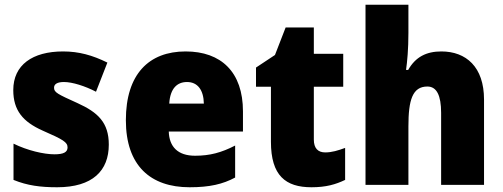

<svg xmlns="http://www.w3.org/2000/svg" viewBox="-20 -780 2120 810"><path d="M439 -170C439 -263 393 -306 307 -345C223 -383 208 -390 208 -410C208 -426 223 -434 250 -434C285 -434 339 -417 385 -393L433 -516C370 -547 313 -563 246 -563C117 -563 36 -506 36 -400C36 -314 77 -266 160 -229C247 -191 265 -180 265 -158C265 -138 248 -129 210 -129C165 -129 96 -145 37 -174V-21C96 3 151 10 221 10C371 10 439 -60 439 -170Z M763 -563C608 -563 511 -467 511 -273C511 -81 615 10 780 10C864 10 920 -3 972 -31V-166C914 -136 865 -123 803 -123C730 -123 694 -161 692 -225H1005V-310C1005 -476 913 -563 763 -563ZM769 -434C814 -434 839 -400 840 -343H694C698 -408 728 -434 769 -434Z M1352 -137C1321 -137 1304 -155 1304 -191V-414H1428V-553H1304V-664H1185L1140 -548L1060 -495V-414H1123V-182C1123 -39 1185 10 1294 10C1356 10 1396 -2 1436 -21V-156C1406 -145 1380 -137 1352 -137Z M1703 -641V-760H1522V0H1703V-247C1703 -358 1720 -415 1783 -415C1822 -415 1841 -378 1841 -304V0H2022V-360C2022 -498 1946 -563 1842 -563C1779 -563 1733 -540 1702 -485H1693C1698 -520 1703 -572 1703 -641Z"/></svg>

Font: Noto Sans Khmer SemiCondensed Black
Style: Regular
Weight: 900
Width: 4
Designer: Danh Hong and the Monotype Design Team
Foundry: Monotype Imaging Inc.
Version: Version 2.004